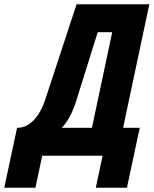

<svg xmlns="http://www.w3.org/2000/svg" viewBox="-97 -730 720 900"><path d="M-77 150 -17 -131H-15Q26 -131 60 -165.5Q94 -200 115 -263L262 -710H603L480 -131H558L498 150H352L384 0H101L69 150ZM193 -131H334L429 -579H361L259 -253Q234 -175 193 -131Z"/></svg>

Font: Geist Mono Black
Style: Italic
Weight: 900
Italic angle: -12°
Monospace: yes
Designer: Basement.studio, Andrés Briganti, Mateo Zaragoza
Foundry: Basement.studio, Vercel, Andrés Briganti, Guido Ferreyra, Mateo Zaragoza
Version: Version 1.500; ttfautohint (v1.8.4.7-5d5b)